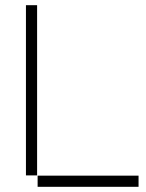

<svg xmlns="http://www.w3.org/2000/svg" viewBox="-20 -720 564 740"><path d="M80 -44H123V-700H80ZM125 0H514V-43H125Z"/></svg>

Font: Anthony
Style: Regular
Weight: 400
Designer: Sun Young Oh
Foundry: Velvetyne Type Foundry
Version: Version 1.000;hotconv 1.0.109;makeotfexe 2.5.65596